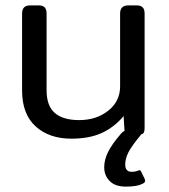

<svg xmlns="http://www.w3.org/2000/svg" viewBox="-20 -500 626 713"><path d="M519 172Q519 178 508 183Q489 193 447 193Q408 193 387.5 172.5Q367 152 367 121Q367 93 381.5 64Q396 35 428 -2Q436 -12 443 -14Q442 -16 442 -21L439 -69Q405 -28 358.5 -6.5Q312 15 245 15Q163 15 112.5 -30.5Q62 -76 62 -164V-450Q62 -480 92 -480H123Q139 -480 146 -472.5Q153 -465 153 -450V-165Q153 -107 183.5 -80.5Q214 -54 274 -54Q338 -54 382 -89Q426 -124 426 -179V-450Q426 -480 457 -480H487Q503 -480 510 -472.5Q517 -465 517 -450V-25Q517 -14 514.5 -8.5Q512 -3 504 -1L503 1Q469 42 457 65.5Q445 89 445 111Q445 138 469 138Q483 138 491 134Q497 132 498 132Q502 132 505 139L518 166Q519 168 519 172Z"/></svg>

Font: Mitr Light
Style: Regular
Weight: 300
Designer: Thanarat Vachiruckul
Foundry: Cadson Demak
Version: Version 1.003